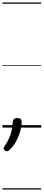

<svg xmlns="http://www.w3.org/2000/svg" viewBox="-20 -1030 353 1550"><path d="M37 191Q28 191 18.5 184Q9 177 9 168Q9 164 11 160Q13 156 17 151Q37 120 50.5 92Q64 64 72 31.5Q80 -1 83 -46Q84 -60 93 -68.5Q102 -77 120 -77Q138 -77 146.5 -69Q155 -61 155 -47Q155 -14 144.5 25.5Q134 65 113.5 104.5Q93 144 61 177Q55 183 49 187Q43 191 37 191ZM0 490H313V500H0ZM0 -20H313V0H0ZM0 -505H313V-500H0ZM0 -1010H313V-1000H0Z"/></svg>

Font: Playwrite ZA Guides
Style: Regular
Weight: 400
Designer: Veronika Burian, José Scaglione
Foundry: TypeTogether
Version: Version 1.003